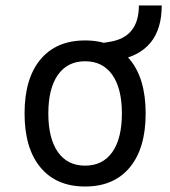

<svg xmlns="http://www.w3.org/2000/svg" viewBox="-20 -676 626 706"><path d="M293 9.8Q187 9.8 128.7 -60.5Q70.3 -130.9 70.3 -258.8Q70.3 -387.2 128.7 -457.3Q187 -527.3 293 -527.3Q398.9 -527.3 457.3 -457.3Q515.6 -387.2 515.6 -258.8Q515.6 -130.9 457.3 -60.5Q398.9 9.8 293 9.8ZM293 -66.9Q357.9 -66.9 393.1 -116.9Q428.2 -167 428.2 -258.8Q428.2 -350.6 393.1 -400.6Q357.9 -450.7 293 -450.7Q228 -450.7 192.9 -400.6Q157.7 -350.6 157.7 -258.8Q157.7 -167 192.9 -116.9Q228 -66.9 293 -66.9ZM378.4 -449.2 355.5 -517.6 384.8 -522.5Q490.7 -540 490.7 -655.8H574.7Q574.7 -481.9 407.7 -454.1Z"/></svg>

Font: Cascadia Code PL SemiLight
Style: Regular
Weight: 350
Monospace: yes
Designer: Aaron Bell
Foundry: Saja Typeworks
Version: Version 2404.023; ttfautohint (v1.8.4)